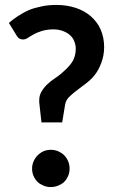

<svg xmlns="http://www.w3.org/2000/svg" viewBox="-20 -751 459 778"><path d="M16 -658 48 -606C53 -596 62 -591 74 -591C79 -591 86 -593 92 -597C98 -601 106 -606 115 -611C124 -616 135 -621 148 -625C161 -629 177 -632 196 -632C209 -632 222 -630 233 -626C244 -622 254 -617 262 -610C270 -603 276 -596 280 -586C284 -576 287 -566 287 -554C287 -536 283 -519 276 -506C269 -493 259 -482 248 -471C237 -461 226 -450 213 -441C200 -432 188 -424 177 -414C166 -405 157 -394 150 -383C143 -372 139 -360 139 -345V-341V-336L148 -255H232L244 -328C246 -339 251 -348 259 -357C267 -365 277 -374 289 -383C301 -392 313 -401 326 -411C339 -421 352 -432 363 -446C374 -460 383 -476 390 -495C397 -513 402 -535 402 -560C402 -586 397 -610 388 -631C379 -652 365 -670 348 -685C331 -700 311 -711 287 -719C263 -727 237 -731 208 -731C187 -731 166 -729 148 -725C130 -721 113 -717 97 -710C81 -703 67 -695 53 -686C39 -677 27 -668 16 -658ZM110 -68C110 -57 112 -47 116 -38C120 -29 125 -21 132 -14C139 -7 147 -3 156 1C165 5 175 7 186 7C196 7 207 5 216 1C225 -3 233 -7 240 -14C247 -21 252 -29 256 -38C260 -47 262 -57 262 -68C262 -78 260 -89 256 -98C252 -107 247 -115 240 -122C233 -129 225 -134 216 -138C207 -142 196 -144 186 -144C175 -144 165 -142 156 -138C147 -134 139 -128 132 -121C125 -114 120 -106 116 -97C112 -88 110 -78 110 -68Z"/></svg>

Font: SVN-Aleo
Style: Bold
Weight: 700
Designer: Alessio Laiso
Version: Version 1.2.2